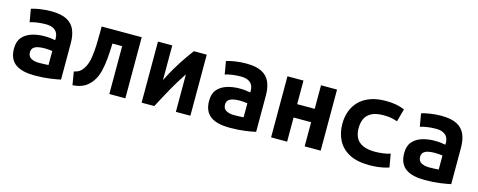

<svg xmlns="http://www.w3.org/2000/svg" viewBox="-29 -1062 3978 1597"><g transform="rotate(15 1960.0 -264.0)"><path d="M271 12Q221 12 180 3Q139 -6 109.5 -26Q80 -46 64.5 -79.5Q49 -113 49 -161Q49 -223 80 -258.5Q111 -294 161 -309.5Q211 -325 267 -325Q295 -325 319 -322.5Q343 -320 362 -316V-333Q362 -359 351 -379.5Q340 -400 316 -412Q292 -424 252 -424Q213 -424 177 -418.5Q141 -413 118 -405L99 -516Q124 -525 171.5 -532.5Q219 -540 269 -540Q355 -540 404 -514Q453 -488 473.5 -440Q494 -392 494 -326V-12Q464 -5 404.5 3.5Q345 12 271 12ZM281 -99Q303 -99 324.5 -100Q346 -101 362 -102V-223Q349 -225 330 -226.5Q311 -228 295 -228Q266 -228 241 -223Q216 -218 200.5 -204.5Q185 -191 185 -165Q185 -130 211.5 -114.5Q238 -99 281 -99Z M598 9 579 -105Q618 -113 637.5 -132.5Q657 -152 669 -176Q687 -211 694.5 -261Q702 -311 704 -365.5Q706 -420 706 -466V-526H1051V0H913V-412H829V-399Q827 -341 822 -283Q817 -225 804.5 -173Q792 -121 765 -81Q748 -56 725 -36.5Q702 -17 670.5 -5.5Q639 6 598 9Z M1191 0V-526H1314V-227Q1328 -256 1343.5 -284.5Q1359 -313 1376 -342Q1393 -371 1412.5 -401Q1432 -431 1453.5 -462Q1475 -493 1500 -526H1611V0H1486V-323Q1460 -284 1437 -246.5Q1414 -209 1392.5 -171Q1371 -133 1348.5 -91Q1326 -49 1300 0Z M1951 12Q1901 12 1860 3Q1819 -6 1789.5 -26Q1760 -46 1744.5 -79.5Q1729 -113 1729 -161Q1729 -223 1760 -258.5Q1791 -294 1841 -309.5Q1891 -325 1947 -325Q1975 -325 1999 -322.5Q2023 -320 2042 -316V-333Q2042 -359 2031 -379.5Q2020 -400 1996 -412Q1972 -424 1932 -424Q1893 -424 1857 -418.5Q1821 -413 1798 -405L1779 -516Q1804 -525 1851.5 -532.5Q1899 -540 1949 -540Q2035 -540 2084 -514Q2133 -488 2153.5 -440Q2174 -392 2174 -326V-12Q2144 -5 2084.5 3.5Q2025 12 1951 12ZM1961 -99Q1983 -99 2004.5 -100Q2026 -101 2042 -102V-223Q2029 -225 2010 -226.5Q1991 -228 1975 -228Q1946 -228 1921 -223Q1896 -218 1880.5 -204.5Q1865 -191 1865 -165Q1865 -130 1891.5 -114.5Q1918 -99 1961 -99Z M2306 0V-526H2444V-323H2595V-526H2733V0H2595V-208H2444V0Z M3154 12Q3046 12 2979 -24.5Q2912 -61 2880.5 -123.5Q2849 -186 2849 -263Q2849 -320 2867 -370.5Q2885 -421 2922 -459Q2959 -497 3016 -518.5Q3073 -540 3151 -540Q3198 -540 3236 -533.5Q3274 -527 3313 -511L3283 -400Q3261 -408 3233.5 -414Q3206 -420 3163 -420Q3098 -420 3059.5 -399.5Q3021 -379 3005 -344Q2989 -309 2989 -263Q2989 -215 3007 -180.5Q3025 -146 3065 -127Q3105 -108 3170 -108Q3202 -108 3238 -112.5Q3274 -117 3302 -127L3322 -13Q3303 -6 3278 -0.5Q3253 5 3222 8.5Q3191 12 3154 12Z M3631 12Q3581 12 3540 3Q3499 -6 3469.5 -26Q3440 -46 3424.5 -79.5Q3409 -113 3409 -161Q3409 -223 3440 -258.5Q3471 -294 3521 -309.5Q3571 -325 3627 -325Q3655 -325 3679 -322.5Q3703 -320 3722 -316V-333Q3722 -359 3711 -379.5Q3700 -400 3676 -412Q3652 -424 3612 -424Q3573 -424 3537 -418.5Q3501 -413 3478 -405L3459 -516Q3484 -525 3531.5 -532.5Q3579 -540 3629 -540Q3715 -540 3764 -514Q3813 -488 3833.5 -440Q3854 -392 3854 -326V-12Q3824 -5 3764.5 3.5Q3705 12 3631 12ZM3641 -99Q3663 -99 3684.5 -100Q3706 -101 3722 -102V-223Q3709 -225 3690 -226.5Q3671 -228 3655 -228Q3626 -228 3601 -223Q3576 -218 3560.5 -204.5Q3545 -191 3545 -165Q3545 -130 3571.5 -114.5Q3598 -99 3641 -99Z"/></g></svg>

Font: Ubuntu Sans Mono
Style: Regular
Weight: 400
Monospace: yes
Designer: Dalton Maag Ltd
Foundry: Dalton Maag Ltd
Version: Version 1.006